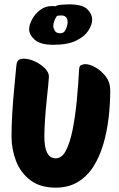

<svg xmlns="http://www.w3.org/2000/svg" viewBox="-20 -849 549 883"><path d="M236 14Q165 14 120 -20Q75 -54 54 -108Q33 -162 33 -221Q33 -272 36.5 -330Q40 -388 45.5 -444Q51 -500 55 -545Q57 -568 66 -573.5Q75 -579 90 -579Q113 -579 139.5 -567Q166 -555 185.5 -536Q205 -517 205 -496Q205 -490 202 -459.5Q199 -429 194.5 -386Q190 -343 187 -298.5Q184 -254 184 -221Q184 -121 236 -121Q265 -121 283.5 -157Q302 -193 314 -252.5Q326 -312 333 -385Q340 -458 344 -532Q345 -547 355 -550.5Q365 -554 372 -554Q393 -554 420 -538.5Q447 -523 467 -496.5Q487 -470 487 -435Q487 -371 479.5 -307Q472 -243 455 -185.5Q438 -128 409.5 -83Q381 -38 338 -12Q295 14 236 14ZM225 -643Q166 -643 140 -666Q114 -689 114 -714Q114 -735 127.5 -760Q141 -785 164.5 -803Q188 -821 218 -821Q222 -821 226 -821Q230 -821 234 -820Q244 -826 265.5 -827.5Q287 -829 297 -829Q359 -829 381.5 -806.5Q404 -784 404 -759Q404 -736 386.5 -708.5Q369 -681 330 -662Q291 -643 225 -643ZM257 -696Q271 -696 278 -706Q285 -716 288 -728.5Q291 -741 291 -747Q291 -778 261 -778Q257 -778 252 -777.5Q247 -777 242 -776Q235 -766 230 -753.5Q225 -741 225 -728Q225 -721 231.5 -708.5Q238 -696 257 -696Z"/></svg>

Font: Protest Riot
Style: Regular
Weight: 400
Designer: Octavio Pardo
Foundry: Ashler Design
Version: Version 2.005; ttfautohint (v1.8.4.7-5d5b)